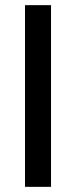

<svg xmlns="http://www.w3.org/2000/svg" viewBox="-20 -725 295 745"><path d="M77 0V-705H178V0Z"/></svg>

Font: Nunito Sans 10pt SemiCondensed SemiBold
Style: Regular
Weight: 600
Width: 4
Designer: Vernon Adams
Foundry: Vernon Adams
Version: Version 3.101;gftools[0.9.27]